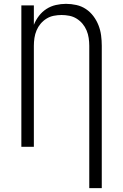

<svg xmlns="http://www.w3.org/2000/svg" viewBox="-20 -763 640 998"><path d="M444 215V-525Q444 -545 441 -565.5Q438 -586 430 -605Q422 -624 409 -639.5Q396 -655 378.5 -666Q361 -677 340.5 -681Q320 -685 300 -685Q280 -685 259.5 -681Q239 -677 221.5 -666Q204 -655 191 -639.5Q178 -624 170 -605Q162 -586 159 -565.5Q156 -545 156 -525V0H91V-735H156V-634Q166 -659 182.5 -680.5Q199 -702 221.5 -716.5Q244 -731 270.5 -737Q297 -743 323 -743Q350 -743 377 -737Q404 -731 426.5 -716Q449 -701 465.5 -679Q482 -657 492 -631.5Q502 -606 505.5 -579Q509 -552 509 -525V215Z"/></svg>

Font: Iosevka SS04 Light Extended
Style: Regular
Weight: 300
Width: 7
Monospace: yes
Designer: Belleve Invis
Foundry: Belleve Invis
Version: Version 19.0.0; ttfautohint (v1.8.4)